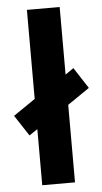

<svg xmlns="http://www.w3.org/2000/svg" viewBox="-71 -795 440 829"><g transform="rotate(-5 149.0 -380.0)"><path d="M78 0H220V-336L315 -401L256 -492L220 -467V-760H78V-374L-17 -309L42 -219L78 -243Z"/></g></svg>

Font: Noto Sans Arabic UI SmCn
Style: Bold
Weight: 700
Width: 4
Designer: Monotype Design Team, Nadine Chahine and Nizar Qandah
Foundry: Monotype Imaging Inc.
Version: Version 2.010